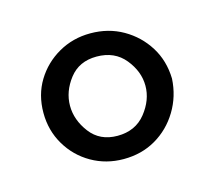

<svg xmlns="http://www.w3.org/2000/svg" viewBox="-53 -732 439 391"><g transform="rotate(-15 166.5 -536.5)"><path d="M165 -404Q128 -404 97.5 -421.5Q67 -439 49 -469.5Q31 -500 31 -537Q31 -575 49 -604.5Q67 -634 97.5 -651.5Q128 -669 165 -669Q203 -669 233.5 -651.5Q264 -634 282.5 -604.5Q301 -575 302 -537Q300 -500 281.5 -469.5Q263 -439 233 -421.5Q203 -404 165 -404ZM165 -453Q203 -453 224.5 -480Q246 -507 246 -537Q246 -567 224.5 -593.5Q203 -620 165 -620Q128 -620 107.5 -593.5Q87 -567 87 -537Q87 -507 107.5 -480Q128 -453 165 -453Z"/></g></svg>

Font: Frank Ruhl Libre Black
Style: Regular
Weight: 900
Designer: Yanek Iontef
Foundry: Fontef
Version: Version 6.004